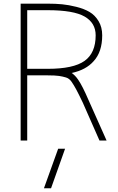

<svg xmlns="http://www.w3.org/2000/svg" viewBox="-20 -752 632 1030"><path d="M126 -382.8H236.3Q374 -382.8 433.6 -425.3Q493.2 -467.8 493.2 -562.5Q493.2 -628.9 434.1 -663.1Q375 -697.3 236.3 -697.3H126ZM215.8 257.8 292 45.9H329.1L253.9 257.8ZM364.3 -360.4Q382.8 -348.6 399.4 -324.2Q421.9 -292 455.1 -214.8L551.8 2H513.7L423.8 -202.1Q401.4 -249 388.7 -272.5Q376 -295.9 363.8 -313.5Q351.6 -331.1 334 -336.4Q316.4 -341.8 296.4 -344.7Q276.4 -347.7 236.3 -347.7H126V2H90.8V-732.4H236.3Q278.3 -732.4 313.5 -729Q348.6 -725.6 389.6 -715.3Q430.7 -705.1 460 -688Q489.3 -670.9 508.8 -638.7Q528.3 -606.4 528.3 -562.5Q528.3 -473.6 482.4 -423.8Q441.4 -377 364.3 -360.4Z"/></svg>

Font: Gen Shin Gothic ExtraLight
Style: Regular
Weight: 100
Designer: [Source Han Sans]
Ryoko NISHIZUKA  (kana & ideographs); Paul D. Hunt (Latin, Greek & Cyrillic); Wenlong ZHANG  (bopomofo
Version: Version 1.002.20150607